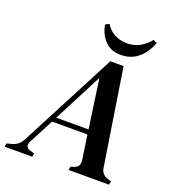

<svg xmlns="http://www.w3.org/2000/svg" viewBox="-174 -974 980 1090"><g transform="rotate(20 316.0 -429.5)"><path d="M-22 0 -17 -21 13 -29Q52 -39 72 -76L377 -661H457L548 -78Q554 -41 590 -29L614 -21L609 0H365L369 -21L388 -27Q423 -38 419 -75L397 -226H183L104 -74Q88 -39 123 -29L149 -21L145 0ZM351 -551 198 -255H393ZM418 -715Q360 -715 324 -751.5Q288 -788 277 -847L301 -859Q317 -828 351.5 -808.5Q386 -789 429 -789Q473 -789 507 -808Q541 -827 566 -859L589 -848Q577 -815 555 -784.5Q533 -754 499.5 -734.5Q466 -715 418 -715Z"/></g></svg>

Font: DM Serif Text
Style: Italic
Weight: 400
Italic angle: -12°
Designer: Colophon Foundry, Frank Grießhammer
Foundry: Colophon Foundry
Version: Version 5.100; ttfautohint (v1.8.2)